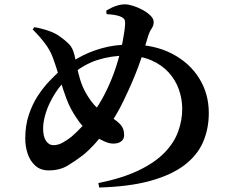

<svg xmlns="http://www.w3.org/2000/svg" viewBox="-20 -808 1040 864"><path d="M126.9 -675.7 134.9 -685.8Q169.9 -679.6 201.1 -668.5Q232.2 -657.4 252.4 -641.6Q272.8 -627.3 290.1 -610.1Q307.4 -592.9 314.9 -560.6Q320.9 -536.5 326.2 -508.1Q331.6 -479.8 340.6 -450.1Q349.6 -420.5 364.9 -392.1Q390.1 -347.6 417.3 -322.4Q444.4 -297.1 476.4 -281.6Q498.3 -270.9 518.4 -251.3Q538.6 -231.6 538.6 -200.3Q538.6 -181.5 525.1 -171.6Q511.7 -161.8 490 -161.8Q471.6 -161.8 450.4 -171.4Q429.2 -181.1 413.1 -191.1Q362.5 -223.1 334.3 -262.6Q306.1 -302.1 289.1 -339.1Q276.5 -368.3 264 -406.6Q251.5 -444.9 239.9 -482.8Q228.3 -520.7 217.9 -548.4Q206 -581.7 181.8 -613.4Q157.6 -645.2 126.9 -675.7ZM459.9 -744.3 457.9 -759.8Q480.9 -774.2 502.1 -781.3Q523.2 -788.5 542.5 -788.5Q557.2 -788.5 578.9 -781.7Q600.7 -775 622.1 -763.3Q643.4 -751.6 657.5 -737.5Q671.6 -723.3 671.6 -708.8Q671.6 -692.6 662.2 -679.3Q652.7 -666.1 645.2 -641.3Q634.8 -605.2 624.7 -573.1Q614.5 -541 602.5 -508.4Q590.4 -475.7 574.1 -437.7Q557.8 -399.8 534.7 -352Q508.1 -296.8 475.4 -248.8Q442.6 -200.9 410.4 -165Q378.2 -129.1 351.1 -108.1Q320.7 -84.6 284.7 -62.9Q248.8 -41.2 199.3 -41.2Q162.6 -41.2 139 -62.3Q115.5 -83.5 104.5 -116.3Q93.6 -149.1 93.6 -184.4Q93.6 -243 109.7 -291.3Q125.7 -339.5 150.7 -377.6Q175.8 -415.6 202.8 -443.6Q229.8 -471.6 250.7 -490.5Q285 -520.1 331.4 -546.9Q377.7 -573.6 437 -590.6Q496.2 -607.6 567.6 -607.6Q674.2 -607.6 753.3 -566.8Q832.4 -526 876 -456.2Q919.6 -386.5 919.6 -299.5Q919.6 -228.7 893.9 -169Q868.2 -109.3 810.2 -65.1Q752.2 -20.9 657.8 5.5Q563.5 31.9 426.2 35.8L422.6 15.9Q532.2 -6.5 604.9 -41.7Q677.6 -76.9 720.4 -121.1Q763.3 -165.4 781.6 -215.8Q800 -266.2 800 -318.8Q800 -362.2 785.2 -404.6Q770.5 -447 739.5 -481.5Q708.5 -515.9 660.8 -536.7Q613.1 -557.6 546.5 -557.6Q480.1 -557.6 418 -537.8Q356 -518 298.3 -468.6Q255.5 -431.9 228.1 -388.2Q200.6 -344.5 187.3 -303.6Q174 -262.6 174 -230.4Q174 -192.5 187.4 -173.6Q200.8 -154.7 219.8 -154.7Q241.4 -154.7 261.2 -165.7Q281.1 -176.7 300.3 -191.6Q324.6 -212.1 351.1 -240.7Q377.6 -269.2 403 -305.2Q428.5 -341.1 449.2 -380.9Q481.8 -443.9 501.8 -506Q521.8 -568.2 531.7 -619.6Q541.7 -671.1 543 -701.1Q543.6 -718.1 536.8 -724.6Q530 -731.1 518.2 -735.1Q506.4 -739.1 491.4 -741.4Q476.4 -743.6 459.9 -744.3Z"/></svg>

Font: Noto Serif TC
Style: Regular
Weight: 200
Designer: Ryoko NISHIZUKA 西塚涼子 (kana & ideographs); Frank Grießhammer (Latin, Greek & Cyrillic); Wenlong ZHANG 张文龙 (bopomofo); San
Foundry: Adobe
Version: Version 2.001;hotconv 1.1.0;makeotfexe 2.6.0